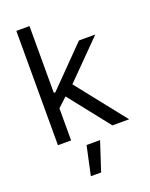

<svg xmlns="http://www.w3.org/2000/svg" viewBox="-175 -816 894 1148"><g transform="rotate(-20 272.0 -242.5)"><path d="M282.3 -312.5 529.8 0H423.3L219.1 -258.5L160.5 -204.2V0H76.7V-727.3H160.5V-302.6H170.5L409.1 -545.5H512.8ZM198.2 241.5 237.9 57.5H323.9L263.5 241.5Z"/></g></svg>

Font: TID UI
Style: Regular
Weight: 400
Designer: The TID Project Authors
Foundry: Bakken & Bæck
Version: Version 1.001;hotconv 1.0.109;makeotfexe 2.5.65596